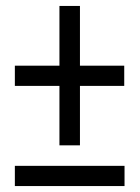

<svg xmlns="http://www.w3.org/2000/svg" viewBox="-20 -626 470 646"><path d="M398 -405V-337H249V-137H180V-337H30V-405H180V-606H249V-405ZM30 -68H399V0H30Z"/></svg>

Font: Noto Sans UI Cond
Style: Regular
Weight: 400
Width: 3
Designer: Monotype Design Team
Foundry: Monotype Imaging Inc.
Version: Version 1.001